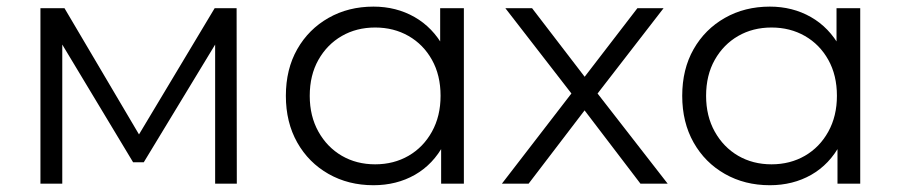

<svg xmlns="http://www.w3.org/2000/svg" viewBox="-20 -550 2695 575"><path d="M101.1 0V-525.5H173.1L411.1 -122.3H381.2L622.9 -525.5H688.6L689.2 0H624.3V-443.8L637.1 -437.6L410.6 -64.1H378.6L151.1 -442.1L166.5 -444.9V0Z M1098.4 4.7Q1023.4 4.7 963.9 -29.1Q904.3 -62.9 870.2 -123.2Q836.1 -183.6 836.1 -263Q836.1 -342.8 870.2 -402.7Q904.3 -462.6 963.9 -496.4Q1023.4 -530.2 1098.4 -530.2Q1166.6 -530.2 1221.4 -499Q1276.3 -467.7 1308.8 -408.4Q1341.3 -349 1341.3 -263Q1341.3 -177.9 1309.4 -117.8Q1277.4 -57.8 1222.6 -26.5Q1167.7 4.7 1098.4 4.7ZM1103.5 -57.9Q1159.3 -57.9 1203.6 -83.5Q1247.9 -109.2 1273.6 -155.7Q1299.4 -202.2 1299.4 -263Q1299.4 -324.8 1273.6 -370.8Q1247.9 -416.8 1203.6 -442.2Q1159.3 -467.6 1103.5 -467.6Q1047.7 -467.6 1003.6 -442.2Q959.6 -416.8 933.6 -370.8Q907.6 -324.8 907.6 -263Q907.6 -202.2 933.6 -155.7Q959.6 -109.2 1003.6 -83.5Q1047.7 -57.9 1103.5 -57.9ZM1301.1 0V-158.3L1308.2 -264L1298.2 -369.7V-525.5H1369.2V0Z M1483.1 0 1705.4 -288.4 1704.4 -253.1 1493.4 -525.5H1573.4L1746.2 -300.2L1716.1 -300.8L1888.9 -525.5H1967.3L1754.3 -250.2L1755.3 -288.3L1979.5 0H1898L1715.3 -239.6L1743.5 -236.2L1563.1 0Z M2285.4 4.7Q2210.4 4.7 2150.9 -29.1Q2091.3 -62.9 2057.2 -123.2Q2023.1 -183.6 2023.1 -263Q2023.1 -342.8 2057.2 -402.7Q2091.3 -462.6 2150.9 -496.4Q2210.4 -530.2 2285.4 -530.2Q2353.6 -530.2 2408.4 -499Q2463.3 -467.7 2495.8 -408.4Q2528.3 -349 2528.3 -263Q2528.3 -177.9 2496.4 -117.8Q2464.4 -57.8 2409.6 -26.5Q2354.7 4.7 2285.4 4.7ZM2290.5 -57.9Q2346.3 -57.9 2390.6 -83.5Q2434.9 -109.2 2460.6 -155.7Q2486.4 -202.2 2486.4 -263Q2486.4 -324.8 2460.6 -370.8Q2434.9 -416.8 2390.6 -442.2Q2346.3 -467.6 2290.5 -467.6Q2234.7 -467.6 2190.6 -442.2Q2146.6 -416.8 2120.6 -370.8Q2094.6 -324.8 2094.6 -263Q2094.6 -202.2 2120.6 -155.7Q2146.6 -109.2 2190.6 -83.5Q2234.7 -57.9 2290.5 -57.9ZM2488.1 0V-158.3L2495.2 -264L2485.2 -369.7V-525.5H2556.2V0Z"/></svg>

Font: Montserrat Alternates Thin
Style: Regular
Weight: 100
Designer: Julieta Ulanovsky
Foundry: Julieta Ulanovsky
Version: Version 9.000